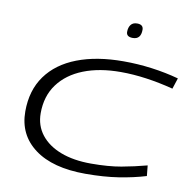

<svg xmlns="http://www.w3.org/2000/svg" viewBox="-82 -814 915 906"><g transform="rotate(10 375.5 -360.5)"><path d="M385 10Q228 10 141.5 -54.5Q55 -119 55 -231Q55 -332 105.5 -402Q156 -472 249.5 -508Q343 -544 471 -544Q540 -544 607.5 -535Q675 -526 737 -509L720 -457Q654 -474 590.5 -483Q527 -492 467 -492Q365 -492 289 -462Q213 -432 170.5 -374.5Q128 -317 128 -235Q128 -176 162 -132.5Q196 -89 257.5 -65.5Q319 -42 403 -42Q486 -42 547 -53Q608 -64 668 -80L673 -30Q614 -12 543.5 -1Q473 10 385 10ZM494 -660Q463 -660 463 -684Q463 -705 473 -718Q483 -731 503 -731Q533 -731 533 -706Q533 -660 494 -660Z"/></g></svg>

Font: Georama ExtraExtended Light
Style: Italic
Weight: 300
Width: 8
Italic angle: -9°
Designer: Jean-Baptiste Levee
Foundry: Production Type
Version: Version 1.000